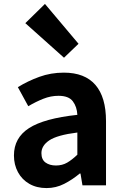

<svg xmlns="http://www.w3.org/2000/svg" viewBox="-20 -944 631 978"><path d="M217 14Q167 14 129.5 -7.5Q92 -29 71.5 -67Q51 -105 51 -152Q51 -242 128 -291.5Q205 -341 374 -359Q372 -400 351 -428Q330 -456 278 -456Q239 -456 201 -441Q163 -426 124 -403L71 -500Q121 -531 180 -552.5Q239 -574 305 -574Q412 -574 466 -511.5Q520 -449 520 -327V0H400L390 -60H386Q349 -29 307 -7.5Q265 14 217 14ZM265 -101Q297 -101 322 -115.5Q347 -130 374 -156V-269Q271 -256 231 -229Q191 -202 191 -164Q191 -131 212 -116Q233 -101 265 -101ZM306 -650 109 -826 209 -924 380 -721Z"/></svg>

Font: Chiron Sans HK TT
Style: Bold
Weight: 700
Designer: Ryoko NISHIZUKA 西塚涼子 (kana, bopomofo & ideographs); Paul D. Hunt (Latin, Greek & Cyrillic); Sandoll Communications 산돌커뮤니
Foundry: Adobe
Version: Version 2.022;hotconv 1.0.109;makeotfexe 2.5.65596